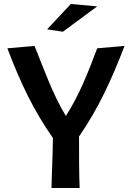

<svg xmlns="http://www.w3.org/2000/svg" viewBox="-20 -942 659 962"><path d="M467 -700C421 -578 377 -465 310 -361C244 -469 199 -599 153 -712L17 -700C81 -530 149 -387 245 -251C244 -146 240 -96 238 0H379C376 -78 376 -157 376 -258C473 -399 539 -542 604 -712ZM335 -922 216 -795 295 -783 467 -910Z"/></svg>

Font: CantoraOne
Style: Regular
Weight: 400
Designer: Pablo Impallari, Rodrigo Fuenzalida
Foundry: Pablo Impallari
Version: Version 1.001